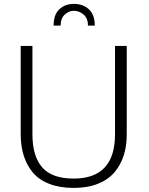

<svg xmlns="http://www.w3.org/2000/svg" viewBox="-20 -944 756 974"><path d="M252 -814H287.6Q287.6 -851.1 308.6 -870.1Q329.1 -889.2 355 -889.2Q381.8 -889.2 404.3 -870.1Q426.3 -851.1 426.3 -814H460.9Q460.9 -869.6 430.7 -897Q400.4 -924.3 355 -924.3Q310.1 -924.3 281.2 -897Q252 -870.1 252 -814ZM623 -710.9H563.5V-263.2Q563.5 -38.1 354 -38.1Q243.7 -38.1 194.3 -94.7Q144.5 -151.4 144.5 -263.2V-710.9H85V-265.1Q85 -203.6 100.1 -155.3Q115.7 -105.5 146.5 -68.8Q178.7 -30.8 230.5 -11.2Q283.2 9.3 354 9.3Q424.3 9.3 476.6 -11.7Q529.8 -33.2 561 -70.3Q592.3 -107.4 607.9 -156.2Q623 -203.6 623 -263.2Z"/></svg>

Font: My Font
Style: ExtraLight
Weight: 500
Designer: Vernon Adams
Foundry: newtypography
Version: Version 0.001